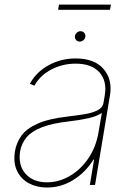

<svg xmlns="http://www.w3.org/2000/svg" viewBox="-20 -810 581 841"><path d="M186.1 11.4Q141.3 11.4 106.7 -7.1Q72.1 -25.6 54.9 -61.1Q37.6 -96.6 45.5 -147.7Q51.8 -184.7 73.7 -215.4Q95.5 -246.1 143.6 -267.9Q191.8 -289.8 277 -299.7Q315.3 -304 349.8 -309.7Q384.2 -315.3 407 -326.7Q429.7 -338.1 433.2 -359.4L438.9 -392Q449.6 -454.9 415.5 -493.1Q381.4 -531.2 311.1 -531.2Q253.6 -531.2 204.4 -505.3Q155.2 -479.4 130.7 -434.7L110.8 -443.2Q138.5 -494.3 192.8 -524.1Q247.2 -554 311.1 -554Q394.2 -554 433.8 -507.6Q473.4 -461.3 461.6 -392L396.3 0H373.6L392 -110.8H389.2Q355.1 -55.4 301.5 -22Q247.9 11.4 186.1 11.4ZM186.1 -11.4Q237.9 -11.4 285.7 -39.2Q333.5 -67.1 367.4 -117Q401.3 -166.9 411.9 -233L426.1 -315.3Q403.8 -300.4 366.7 -292.1Q329.5 -283.7 282.7 -278.4Q208.1 -269.9 163.4 -252.5Q118.6 -235.1 96.6 -208.8Q74.6 -182.5 68.2 -147.7Q58.6 -85.9 92 -48.7Q125.4 -11.4 186.1 -11.4ZM329.5 -627.8Q318.9 -627.8 312.7 -635.3Q306.5 -642.8 308.2 -653.4Q309.7 -660.9 316.8 -667.1Q323.9 -673.3 332.4 -673.3Q343 -673.3 349.3 -665.8Q355.5 -658.4 353.7 -647.7Q352.3 -639.9 345.2 -633.9Q338.1 -627.8 329.5 -627.8ZM465.9 -789.8 461.6 -767H234.4L238.6 -789.8Z"/></svg>

Font: Inter UI Thin
Style: Italic
Weight: 100
Italic angle: -9.39999°
Designer: Rasmus Andersson
Foundry: rsms
Version: 3.2;8d6f07862